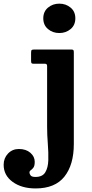

<svg xmlns="http://www.w3.org/2000/svg" viewBox="-152 -798 518 1078"><path d="M91 -695Q91 -733 117.5 -755.2Q144 -777.5 181 -777.5Q218 -777.5 244.5 -755.2Q271 -733 271 -695Q271 -657 244.5 -634.8Q218 -612.5 181 -612.5Q144 -612.5 117.5 -634.8Q91 -657 91 -695ZM101.5 -440H39Q28.5 -440 25.5 -442.8Q22.5 -445.5 22.5 -456.5V-501.5Q22.5 -514 25.8 -517Q29 -520 41 -520H247.5Q257 -520 259.8 -517Q262.5 -514 262.5 -504.5V10.5Q262.5 127 209.8 193.5Q157 260 48 260Q-30.5 260 -81 223.2Q-131.5 186.5 -131.5 127Q-131.5 90 -107 64.2Q-82.5 38.5 -46 38.5Q-6 38.5 18.5 59.8Q43 81 43 110.5Q43 133.5 35.5 143.2Q28 153 20.8 157.8Q13.5 162.5 13.5 170.5Q13.5 178.5 20 187Q26.5 195.5 47 195.5Q86.5 195.5 102.2 169.5Q118 143.5 119.2 101.2Q120.5 59 116.5 9.5Q112.5 -40 112.5 -87V-427Q112.5 -440 101.5 -440Z"/></svg>

Font: Besley
Style: Bold
Weight: 700
Designer: Owen Earl
Foundry: indestructible type*
Version: Version 2.001; ttfautohint (v1.8.3)